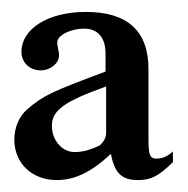

<svg xmlns="http://www.w3.org/2000/svg" viewBox="-20 -696 316 322"><path d="M158 -474C158 -466 155 -459 147 -452C130 -444 118 -441 105 -441C84 -441 67 -461 67 -485C67 -511 88 -526 158 -551ZM270 -442C260 -433 252 -430 242 -430C231 -430 229 -437 229 -465V-580C229 -644 194 -676 124 -676C61 -676 16 -648 16 -609C16 -591 30 -578 48 -578C65 -578 79 -590 79 -603C79 -605 79 -608 78 -611C77 -617 76 -621 76 -625C76 -637 99 -648 121 -648C144 -648 157 -633 157 -606V-576C66 -542 53 -536 26 -513C12 -501 4 -482 4 -462C4 -422 34 -394 75 -394C105 -394 133 -407 166 -438C172 -406 184 -394 211 -394C234 -394 246 -401 270 -424Z"/></svg>

Font: XITS
Style: Regular
Weight: 400
Designer: MicroPress Inc., with final additions and corrections provided by Coen Hoffman, Elsevier (retired)
Version: Version 1.302